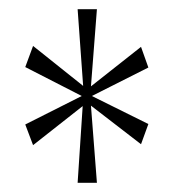

<svg xmlns="http://www.w3.org/2000/svg" viewBox="-20 -780 383 418"><path d="M149 -382 160 -549 52 -464 35 -509 158 -571 35 -634 52 -680 161 -593 149 -760H191L178 -592L287 -678L303 -633L180 -571L303 -510L287 -466L178 -550L191 -382Z"/></svg>

Font: Noto Serif Tamil ExtraCondensed Thin
Style: Regular
Weight: 100
Width: 2
Designer: Indian Type Foundry, Tom Grace, and the Monotype Design Team
Foundry: Monotype Imaging Inc.
Version: Version 2.004; ttfautohint (v1.8.4.7-5d5b)